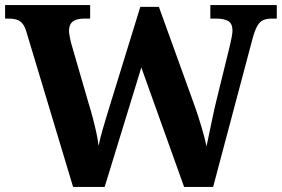

<svg xmlns="http://www.w3.org/2000/svg" viewBox="-20 -734 1107 754"><path d="M84 -608Q78 -629 69 -640.5Q60 -652 46.5 -656.5Q33 -661 13 -661H0V-714H334V-661H311Q281 -661 266 -649.5Q251 -638 251 -613Q251 -605 254 -589Q257 -573 261 -559L328 -328Q336 -303 344 -272.5Q352 -242 358.5 -212.5Q365 -183 367 -161Q374 -193 382 -221.5Q390 -250 399 -279L531 -707H604L742 -325Q759 -278 772.5 -231.5Q786 -185 791 -159Q796 -183 802.5 -214Q809 -245 816 -278.5Q823 -312 831 -344L884 -560Q887 -572 890 -589Q893 -606 893 -614Q893 -640 877.5 -650.5Q862 -661 829 -661H806V-714H1067V-661H1048Q1029 -661 1015 -655.5Q1001 -650 991 -633Q981 -616 972 -583L817 0H703L535 -469L391 0H267Z"/></svg>

Font: Noto Serif Armenian
Style: Regular
Weight: 400
Designer: Monotype Design Team
Foundry: Monotype Imaging Inc.
Version: Version 2.007